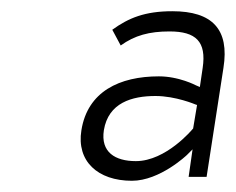

<svg xmlns="http://www.w3.org/2000/svg" viewBox="-20 -799 420 342"><path d="M215 -477C265 -477 313 -523 313 -523L323 -533L316 -484H348L378 -678C389 -747 358 -779 287 -779C238 -779 209 -767 180 -746L195 -718C220 -736 246 -743 282 -743C329 -743 348 -725 341 -678L336 -644L329 -647C329 -647 299 -663 263 -663C193 -663 136 -636 125 -567C116 -512 154 -477 215 -477ZM257 -628C293 -628 328 -613 328 -613L331 -612L324 -570L323 -569C323 -569 276 -512 222 -512C185 -512 159 -528 165 -567C173 -616 215 -628 257 -628Z"/></svg>

Font: Charger Pro
Style: LitNarObl
Weight: 300
Designer: Jasper
Foundry: Cannot Into Space Fonts
Version: Version 1.09